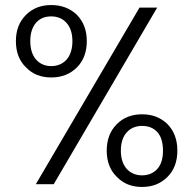

<svg xmlns="http://www.w3.org/2000/svg" viewBox="-20 -730 766 761"><path d="M43 -567C43 -567 43 -567 43 -567C43 -524 56 -489 83 -463C109 -436 142 -423 183 -423C183 -423 183 -423 183 -423C224 -423 258 -436 285 -463C311 -489 324 -524 324 -567C324 -567 324 -567 324 -567C324 -610 311 -644 285 -671C258 -697 224 -710 183 -710C183 -710 183 -710 183 -710C142 -710 109 -697 83 -671C56 -644 43 -610 43 -567ZM533 -700C533 -700 122 0 122 0C122 0 193 0 193 0C193 0 603 -700 603 -700C603 -700 533 -700 533 -700ZM183 -665C183 -665 183 -665 183 -665C208 -665 229 -656 244 -639C259 -622 267 -598 267 -567C267 -567 267 -567 267 -567C267 -536 259 -511 244 -494C229 -477 208 -468 183 -468C183 -468 183 -468 183 -468C158 -468 138 -477 123 -494C108 -511 100 -536 100 -567C100 -567 100 -567 100 -567C100 -598 108 -623 123 -640C138 -657 158 -665 183 -665ZM403 -133C403 -133 403 -133 403 -133C403 -90 416 -55 443 -29C469 -2 502 11 543 11C543 11 543 11 543 11C584 11 617 -2 644 -29C670 -55 683 -90 683 -133C683 -133 683 -133 683 -133C683 -176 670 -211 644 -238C617 -264 584 -277 543 -277C543 -277 543 -277 543 -277C502 -277 469 -264 443 -238C416 -211 403 -176 403 -133ZM543 -231C543 -231 543 -231 543 -231C568 -231 589 -223 604 -206C619 -189 626 -164 626 -133C626 -133 626 -133 626 -133C626 -102 619 -78 604 -61C589 -44 568 -35 543 -35C543 -35 543 -35 543 -35C518 -35 497 -44 482 -61C467 -78 459 -102 459 -133C459 -133 459 -133 459 -133C459 -164 467 -188 482 -205C497 -222 518 -231 543 -231Z"/></svg>

Font: wox.body
Style: Regular
Weight: 500
Designer: Ninad Kale (Devanagari), Jonny Pinhorn (Latin)
Foundry: Indian Type Foundry
Version: ""